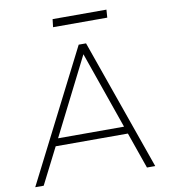

<svg xmlns="http://www.w3.org/2000/svg" viewBox="-93 -950 908 1029"><g transform="rotate(-10 360.5 -435.5)"><path d="M554 -197H161L61 0H15L377 -712H417L668 0H623ZM540 -237 393 -657 181 -237ZM263 -871H556L553 -828H258Z"/></g></svg>

Font: Muli ExtraLight
Style: Italic
Weight: 275
Italic angle: -4.541°
Designer: Vernon Adams
Foundry: Vernon Adams
Version: Version 2.001